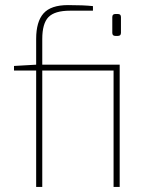

<svg xmlns="http://www.w3.org/2000/svg" viewBox="-20 -734 589 754"><path d="M450 -480V0H426V-457H146V0H122V-457H35V-475L122 -480V-581Q122 -649 151 -681.5Q180 -714 247 -714Q308 -714 345 -710V-692H255Q195 -692 170.5 -667Q146 -642 146 -581V-480ZM433 -679H443Q455 -679 455 -667V-605Q455 -593 443 -593H433Q421 -593 421 -605V-667Q421 -679 433 -679Z"/></svg>

Font: Exo 2.0 Thin
Style: Regular
Weight: 250
Designer: Natanael Gama
Version: Version 1.001;PS 001.001;hotconv 1.0.70;makeotf.lib2.5.58329